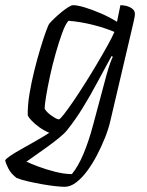

<svg xmlns="http://www.w3.org/2000/svg" viewBox="-73 -520 566 740"><path d="M176 200Q164 200 140.5 197.5Q117 195 89 190Q61 185 35 179Q9 173 -9 166Q-31 149 -41 129Q-51 109 -53 98Q-50 92 -34 81Q-18 70 7 56Q32 42 61 25.5Q90 9 117 -8Q96 -17 78 -30Q60 -43 48.5 -55.5Q37 -68 34 -75Q33 -112 40.5 -157.5Q48 -203 59.5 -249Q71 -295 83 -334.5Q95 -374 104.5 -400Q114 -426 118 -430Q125 -438 137 -449.5Q149 -461 163 -472.5Q177 -484 189.5 -492Q202 -500 209 -500Q225 -500 253.5 -491.5Q282 -483 315.5 -468.5Q349 -454 378 -436L391 -500Q398 -500 407.5 -498.5Q417 -497 426 -493Q435 -489 441 -482.5Q447 -476 447 -465Q447 -463 446 -456Q445 -449 442 -436L353 -57Q346 -25 332 10Q318 45 300.5 78.5Q283 112 262.5 139.5Q242 167 220 183.5Q198 200 176 200ZM204 151Q228 122 248.5 73.5Q269 25 286 -39L338 -233Q345 -258 352 -277.5Q359 -297 362 -301L357 -304Q328 -251 301 -200.5Q274 -150 246 -104.5Q218 -59 186 -19Q176 -6 154.5 11.5Q133 29 108 47Q83 65 61.5 80Q40 95 29 103Q43 110 73.5 121.5Q104 133 139.5 142Q175 151 204 151ZM154 -60Q158 -60 173 -79Q188 -98 209.5 -129.5Q231 -161 255 -199Q279 -237 301.5 -275Q324 -313 342 -345.5Q360 -378 368 -397Q330 -413 284 -424.5Q238 -436 191 -440Q179 -427 166.5 -392.5Q154 -358 141.5 -314Q129 -270 119.5 -226Q110 -182 104.5 -148Q99 -114 99 -101Q107 -87 126.5 -73.5Q146 -60 154 -60Z"/></svg>

Font: Texturina 12pt Thin
Style: Italic
Weight: 250
Italic angle: -11°
Designer: Guillermo Torres Carreño
Foundry: Omnibus-Type
Version: Version 1.002